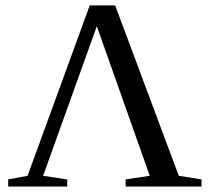

<svg xmlns="http://www.w3.org/2000/svg" viewBox="-20 -680 765 700"><path d="M137.2 -39.1 225.1 -25.9V0H9.8V-25.9L80.6 -39.1L307.1 -660.2H399.9L631.8 -39.1L714.8 -25.9V0H438V-25.9L525.9 -39.1L333 -584.5Z"/></svg>

Font: Times New Roman
Style: Regular
Weight: 400
Designer: Steve Matteson
Foundry: Ascender Corporation
Version: Version 2.00.3